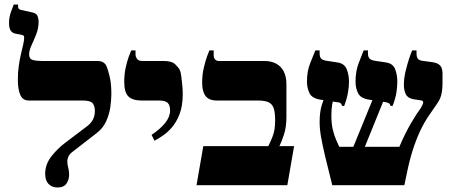

<svg xmlns="http://www.w3.org/2000/svg" viewBox="-20 -820 2010 850"><path d="M235 10Q210 10 195 -5.5Q180 -21 180 -51Q180 -92 207 -127Q234 -162 270 -189L368 -263Q385 -277 392.5 -293Q400 -309 400 -329Q400 -351 390 -363Q380 -375 346 -375H108Q80 -375 69.5 -400.5Q59 -426 59 -467Q59 -498 63 -527.5Q67 -557 73 -581.5Q79 -606 83 -624.5Q87 -643 87 -652Q87 -660 84 -662.5Q81 -665 75 -666L49 -671Q36 -673 28 -683.5Q20 -694 20 -718Q20 -744 28.5 -767Q37 -790 41 -800H60V-790Q60 -779 73 -776L123 -765Q143 -761 147 -747Q151 -733 151 -726Q151 -695 140.5 -668.5Q130 -642 119.5 -619.5Q109 -597 109 -579Q109 -559 125 -554.5Q141 -550 165 -550H411Q429 -550 438.5 -543Q448 -536 452 -526Q457 -515 465 -483Q473 -451 473 -404Q473 -379 468.5 -346.5Q464 -314 450 -283Q436 -252 407 -230L305 -151Q287 -138 282.5 -126Q278 -114 278 -107Q278 -92 282 -78Q286 -64 286 -47Q286 -24 274 -7Q262 10 235 10Z M664 -197 651 -223Q690 -249 711.5 -276Q733 -303 733 -331Q733 -354 722.5 -364.5Q712 -375 684 -375H607Q567 -375 548.5 -393Q530 -411 530 -458Q530 -492 536.5 -521Q543 -550 550.5 -570.5Q558 -591 561 -597H580V-580Q580 -568 587 -559Q594 -550 610 -550H706Q741 -550 756.5 -534.5Q772 -519 776 -510Q780 -502 782.5 -483Q785 -464 787 -442.5Q789 -421 789 -404Q789 -351 775 -315Q761 -279 741 -256Q721 -233 700 -219Q679 -205 664 -197Z M850 0 880 -173H1168Q1180 -198 1186.5 -215Q1193 -232 1195.5 -248.5Q1198 -265 1198 -288Q1198 -323 1191.5 -341.5Q1185 -360 1168.5 -367.5Q1152 -375 1121 -375H940Q905 -375 890 -395Q875 -415 875 -453Q875 -489 882 -519Q889 -549 896.5 -570Q904 -591 907 -597H926V-575Q926 -563 932.5 -556.5Q939 -550 949 -550H1151Q1180 -550 1202 -538.5Q1224 -527 1236 -504Q1248 -481 1248 -447V-302Q1248 -258 1237.5 -225.5Q1227 -193 1217 -173H1282L1252 0Z M1451 0Q1432 -75 1420 -125.5Q1408 -176 1401.5 -212.5Q1395 -249 1395 -280Q1395 -325 1405 -356Q1415 -387 1427 -421L1465 -407Q1462 -401 1458 -388.5Q1454 -376 1450.5 -356.5Q1447 -337 1447 -309Q1447 -272 1453.5 -245.5Q1460 -219 1468 -201Q1476 -183 1482 -170H1748Q1761 -201 1774 -227Q1787 -253 1799.5 -274.5Q1812 -296 1823 -313L1843 -342Q1853 -358 1853.5 -366.5Q1854 -375 1841 -376L1809 -381Q1784 -386 1776 -404Q1768 -422 1768 -444Q1768 -473 1775.5 -504.5Q1783 -536 1791.5 -561.5Q1800 -587 1805 -597H1824V-584Q1824 -568 1829.5 -560.5Q1835 -553 1849 -551L1892 -545Q1917 -542 1928 -530.5Q1939 -519 1939 -495V-450Q1939 -431 1936.5 -414.5Q1934 -398 1929 -386Q1924 -374 1917 -364L1882 -313Q1858 -279 1839.5 -239Q1821 -199 1806.5 -153Q1792 -107 1781 -52L1770 0ZM1521 -113 1648 -424 1695 -416 1572 -113ZM1495 -351Q1492 -359 1488 -363Q1484 -367 1469 -368L1404 -378Q1363 -383 1351 -406Q1339 -429 1339 -458Q1339 -505 1353 -539.5Q1367 -574 1376 -597H1395V-583Q1395 -570 1400.5 -562Q1406 -554 1425 -551L1471 -544Q1504 -540 1514.5 -514.5Q1525 -489 1525 -458Q1525 -437 1520.5 -410.5Q1516 -384 1504 -351ZM1709 -351Q1707 -360 1701 -363.5Q1695 -367 1679 -369L1619 -378Q1578 -383 1566 -406Q1554 -429 1554 -458Q1554 -505 1567.5 -539.5Q1581 -574 1590 -597H1609V-583Q1609 -570 1615 -562Q1621 -554 1639 -551L1686 -544Q1719 -540 1729 -514.5Q1739 -489 1739 -458Q1739 -437 1735 -410.5Q1731 -384 1718 -351Z"/></svg>

Font: Frank Ruhl Libre ExtraBold
Style: Regular
Weight: 800
Designer: Yanek Iontef
Foundry: Fontef
Version: Version 6.003;gftools[0.9.30]